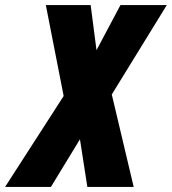

<svg xmlns="http://www.w3.org/2000/svg" viewBox="-79 -734 675 754"><path d="M171 -357 101 -714H277L300 -537L394 -714H576L360 -363L446 0H264L235 -187L121 0H-59Z"/></svg>

Font: Noto Sans UI CondBlack
Style: Italic
Weight: 900
Width: 3
Italic angle: -12°
Designer: Monotype Design Team
Foundry: Monotype Imaging Inc.
Version: Version 1.001